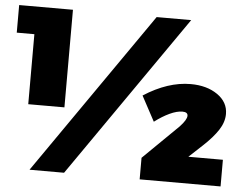

<svg xmlns="http://www.w3.org/2000/svg" viewBox="-51 -763 1056 825"><g transform="rotate(5 476.5 -350.5)"><path d="M-1 -701H231V-280H75V-582H-1ZM592 -701H741L254 0H105ZM761 -290Q761 -306 738 -306Q714 -306 683 -291.5Q652 -277 619 -252L561 -360Q665 -427 763 -427Q833 -427 879 -395Q925 -363 925 -312Q925 -277 902.5 -242.5Q880 -208 838 -169L780 -115H929V0H580V-93L732 -242Q761 -273 761 -290Z"/></g></svg>

Font: Gontserrat Black
Style: Regular
Weight: 900
Designer: Julieta Ulanovsky
Foundry: Julieta Ulanovsky
Version: Version 6.001